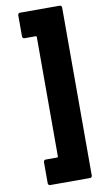

<svg xmlns="http://www.w3.org/2000/svg" viewBox="-104 -857 569 1060"><g transform="rotate(-10 180.0 -327.0)"><path d="M323 144V-798C323 -805 318 -810 311 -810H89C82 -810 77 -805 77 -798V-679C77 -672 82 -667 89 -667H152C155 -667 157 -665 157 -662V8C157 11 155 13 152 13H88C81 13 76 18 76 25V144C76 151 81 156 88 156H311C318 156 323 151 323 144Z"/></g></svg>

Font: Barlow Condensed ExtraBold
Style: Regular
Weight: 800
Width: 3
Designer: Jeremy Tribby
Foundry: Tribby Type
Version: Version 1.422;hotconv 1.0.109;makeotfexe 2.5.65596